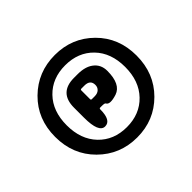

<svg xmlns="http://www.w3.org/2000/svg" viewBox="-114 -968 762 762"><g transform="rotate(-45 267.5 -586.5)"><path d="M267 -355Q171 -355 104.5 -421Q38 -487 38 -587Q38 -687 104.5 -752.5Q171 -818 267 -818Q363 -818 429 -752.5Q495 -687 495 -587Q495 -487 429 -421Q363 -355 267 -355ZM148.5 -460.5Q194 -413 267 -413Q340 -413 385.5 -460.5Q431 -508 431 -587Q431 -666 385.5 -713Q340 -760 267 -760Q194 -760 148.5 -713Q103 -666 103 -587Q103 -508 148.5 -460.5ZM208 -476Q173 -476 173 -560V-616Q173 -700 257 -700H277Q319 -700 343 -682Q370 -662 370 -626Q370 -551 326 -536Q282 -522 274 -539Q272 -543 256 -543H247Q242 -543 242 -538Q242 -476 208 -476ZM242 -595Q242 -590 247 -590H263Q279 -590 288 -598.5Q297 -607 297 -620Q297 -649 264 -649H247Q242 -649 242 -644Z"/></g></svg>

Font: Resource Han Rounded JP Heavy
Style: Regular
Weight: 900
Designer: Cyano Hao (round all glyphs); Ryoko NISHIZUKA 西塚涼子 (kana, bopomofo & ideographs); Paul D. Hunt (Latin, Greek & Cyrillic)
Foundry: Cyano Hao
Version: 0.990